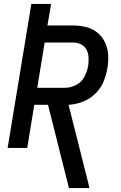

<svg xmlns="http://www.w3.org/2000/svg" viewBox="-20 -755 616 980"><path d="M332 205H437L330 -220Q365 -222 400.5 -235Q436 -248 464.5 -275Q493 -302 507.5 -336.5Q522 -371 528 -406Q534 -440 532 -474.5Q530 -509 516 -538.5Q502 -568 477 -588.5Q452 -609 419.5 -617Q387 -625 352 -625H222L241 -735H140L19 0H119L155 -220H225ZM170 -307 208 -538H353Q374 -538 393 -529Q412 -520 421.5 -501.5Q431 -483 432 -462Q433 -441 430 -419Q425 -391 411 -363.5Q397 -336 369 -321.5Q341 -307 313 -307Z"/></svg>

Font: Iosevka Sparkle Medium
Style: Italic
Weight: 500
Italic angle: -9°
Designer: Belleve Invis
Foundry: Belleve Invis
Version: Version 4.5.0; ttfautohint (v1.8.3)